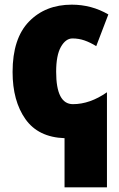

<svg xmlns="http://www.w3.org/2000/svg" viewBox="-20 -583 510 824"><path d="M288 -563Q175 -563 104.5 -490.5Q34 -418 34 -274Q34 -150 89 -72Q144 6 257 10V221H439V-187Q366 -136 293 -136Q221 -136 221 -275Q221 -346 241.5 -382Q262 -418 291 -418Q318 -418 342.5 -409.5Q367 -401 393 -385L445 -521Q373 -563 288 -563Z"/></svg>

Font: Noto Sans Display SemiCondensed Black
Style: Regular
Weight: 900
Width: 4
Designer: Monotype Design Team
Foundry: Monotype Imaging Inc.
Version: Version 1.900